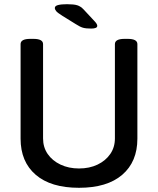

<svg xmlns="http://www.w3.org/2000/svg" viewBox="-20 -887 752 914"><path d="M414 -751Q389 -751 375 -755Q361 -759 341 -772L278 -811Q254 -826 247.5 -834Q241 -842 241 -849Q241 -859 256.5 -863Q272 -867 299 -867Q331 -867 347.5 -862Q364 -857 378 -842L432 -784Q443 -772 443 -764Q443 -751 414 -751ZM356 7Q222 7 150 -55Q78 -117 78 -227V-677Q78 -702 124 -702H139Q185 -702 185 -677V-228Q185 -186 207 -154Q229 -122 268 -103.5Q307 -85 356 -85Q406 -85 444.5 -103.5Q483 -122 505 -154Q527 -186 527 -228V-677Q527 -702 573 -702H588Q634 -702 634 -677V-227Q634 -117 562 -55Q490 7 356 7Z"/></svg>

Font: Asap Medium
Style: Regular
Weight: 500
Designer: Pablo Cosgaya
Foundry: Omnibus-Type
Version: Version 3.001; ttfautohint (v1.8.3)